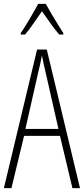

<svg xmlns="http://www.w3.org/2000/svg" viewBox="-20 -969 432 989"><path d="M353 0 289 -269H104L39 0H0L171 -714H221L392 0ZM215 -596Q209 -622 204.5 -641.5Q200 -661 196 -683Q192 -661 187.5 -641.5Q183 -622 177 -597L111 -305H281ZM216 -949Q229 -925 247 -894.5Q265 -864 281.5 -837.5Q298 -811 306 -799V-791H285Q264 -815 240.5 -848.5Q217 -882 196 -911Q177 -884 153 -849Q129 -814 109 -791H87V-799Q99 -816 115.5 -843Q132 -870 148.5 -898.5Q165 -927 177 -949Z"/></svg>

Font: Noto Sans Lao Looped ExtraCondensed ExtraLight
Style: Regular
Weight: 200
Width: 2
Designer: Mark Frömberg, Ben Mitchell
Foundry: The Fontpad Ltd
Version: Version 1.002; ttfautohint (v1.8.4.7-5d5b)